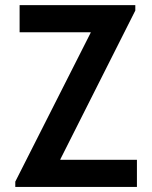

<svg xmlns="http://www.w3.org/2000/svg" viewBox="-20 -740 602 760"><path d="M40.5 0V-21L338.9 -610.4V-612.3H57.6V-719.7H515.6V-698.2L218.8 -109.4V-107.4H522V0Z"/></svg>

Font: Reddit Mono SemiBold
Style: Regular
Weight: 600
Monospace: yes
Designer: Stephen Hutchings
Foundry: Reddit
Version: Version 1.014